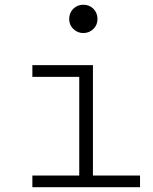

<svg xmlns="http://www.w3.org/2000/svg" viewBox="-20 -782 640 802"><path d="M269 -702.1Q269 -728.5 286.1 -745.4Q303.2 -762.2 328.1 -762.2Q353 -762.2 370.1 -745.4Q387.2 -728.5 387.2 -702.1Q387.2 -677.7 369.9 -660.9Q352.5 -644 328.1 -644Q303.7 -644 286.4 -660.9Q269 -677.7 269 -702.1ZM115.2 0V-48.8H311V-460.9H115.2V-509.8H368.2V-48.8H564.9V0Z"/></svg>

Font: Office Code Pro D Light
Style: Regular
Weight: 300
Designer: Nathan Rutzky & Paul D. Hunt
Foundry: Adobe Systems Incorporated
Version: Version 1.004;PS 001.004;hotconv 1.0.70;makeotf.lib2.5.58329